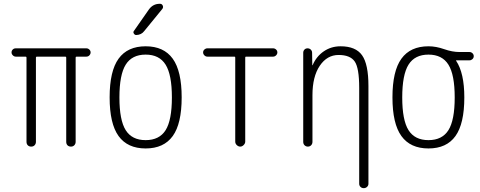

<svg xmlns="http://www.w3.org/2000/svg" viewBox="-20 -775 2540 1015"><path d="M63.5 -475.6Q54.7 -475.6 47.9 -482.4Q41 -489.3 41 -498Q41 -506.8 47.4 -513.2Q53.7 -519.5 63.5 -519.5H436.5Q445.3 -519.5 452.1 -513.2Q459 -506.8 459 -498Q459 -489.3 452.6 -482.4Q446.3 -475.6 436.5 -475.6H384.8Q379.9 -475.6 379.9 -470.7V-25.4Q379.9 -14.6 373 -7.3Q366.2 0 355 0Q343.8 0 336.9 -6.8Q330.1 -13.7 330.1 -25.4V-470.7Q330.1 -475.6 325.2 -475.6H174.8Q169.9 -475.6 169.9 -470.7V-25.4Q169.9 -14.6 163.1 -7.3Q156.2 0 145 0Q133.8 0 127 -6.8Q120.1 -13.7 120.1 -25.4V-470.7Q120.1 -475.6 115.2 -475.6Z M855.5 -433.1Q822.3 -486.3 750 -486.3Q677.7 -486.3 644.5 -433.1Q611.3 -379.9 611.3 -259.8Q611.3 -139.6 644.5 -86.9Q677.7 -34.2 750 -34.2Q822.3 -34.2 855.5 -86.9Q888.7 -139.6 888.7 -259.8Q888.7 -379.9 855.5 -433.1ZM893.1 -55.7Q845.7 9.8 750 9.8Q654.3 9.8 606.9 -55.7Q559.6 -121.1 559.6 -260.3Q559.6 -399.4 606.9 -464.8Q654.3 -530.3 750 -530.3Q845.7 -530.3 893.1 -464.8Q940.4 -399.4 940.4 -260.3Q940.4 -121.1 893.1 -55.7ZM824.2 -754.9H826.2Q835.9 -754.9 840.3 -745.6Q844.7 -736.3 837.9 -727.5L742.2 -610.4Q727.5 -590.8 700.2 -589.8Q692.4 -589.8 687.5 -597.7Q682.6 -605.5 688.5 -612.3L767.6 -725.6Q789.1 -754.9 824.2 -754.9Z M1076.2 -475.6Q1067.4 -475.6 1060.5 -482.4Q1053.7 -489.3 1053.7 -498Q1053.7 -506.8 1060.5 -513.2Q1067.4 -519.5 1076.2 -519.5H1423.8Q1432.6 -519.5 1439.5 -513.2Q1446.3 -506.8 1446.3 -498Q1446.3 -489.3 1439.5 -482.4Q1432.6 -475.6 1423.8 -475.6H1280.3Q1276.4 -475.6 1276.4 -470.7V-26.4Q1276.4 -16.6 1268.1 -8.3Q1259.8 0 1250 0Q1240.2 0 1231.9 -7.8Q1223.6 -15.6 1223.6 -26.4V-470.7Q1223.6 -475.6 1219.7 -475.6Z M1607.4 0Q1597.7 0 1590.3 -6.8Q1583 -13.7 1583 -25.4V-496.1Q1583 -505.9 1589.4 -512.7Q1595.7 -519.5 1606 -519.5Q1616.2 -519.5 1623 -512.7Q1629.9 -505.9 1629.9 -496.1L1630.9 -430.7Q1630.9 -429.7 1631.8 -429.7Q1632.8 -429.7 1632.8 -430.7Q1652.3 -476.6 1691.4 -503.4Q1730.5 -530.3 1780.3 -530.3Q1860.4 -530.3 1894 -482.9Q1927.7 -435.5 1927.7 -320.3V196.3Q1927.7 206.1 1920.4 212.9Q1913.1 219.7 1902.8 219.7Q1892.6 219.7 1885.7 212.9Q1878.9 206.1 1878.9 196.3V-310.5Q1878.9 -416 1855 -450.2Q1831.1 -484.4 1770 -484.4Q1709 -484.4 1670.4 -427.2Q1631.8 -370.1 1631.8 -271.5V-25.4Q1631.8 -14.6 1625 -7.3Q1618.2 0 1607.4 0Z M2350.6 -433.1Q2317.4 -486.3 2245.1 -486.3Q2172.9 -486.3 2139.6 -433.1Q2106.4 -379.9 2106.4 -259.8Q2106.4 -139.6 2139.6 -86.9Q2172.9 -34.2 2245.1 -34.2Q2317.4 -34.2 2350.6 -86.9Q2383.8 -139.6 2383.8 -259.8Q2383.8 -379.9 2350.6 -433.1ZM2245.1 -530.3Q2285.2 -530.3 2328.1 -515.1Q2371.1 -500 2409.2 -500H2461.9Q2470.7 -500 2477.5 -493.7Q2484.4 -487.3 2484.4 -478Q2484.4 -468.8 2477.5 -462.4Q2470.7 -456.1 2461.9 -456.1H2391.6Q2390.6 -456.1 2390.6 -455.1Q2390.6 -454.1 2391.1 -454.1Q2391.6 -454.1 2391.6 -453.1Q2434.6 -388.7 2434.6 -259.8Q2434.6 -121.1 2387.7 -55.7Q2340.8 9.8 2245.1 9.8Q2149.4 9.8 2102.1 -55.7Q2054.7 -121.1 2054.7 -260.3Q2054.7 -399.4 2102.1 -464.8Q2149.4 -530.3 2245.1 -530.3Z"/></svg>

Font: Rounded-L Mgen+ 1m light
Style: Regular
Weight: 200
Designer: [Source Han Sans]
Ryoko NISHIZUKA  (kana & ideographs); Paul D. Hunt (Latin, Greek & Cyrillic); Wenlong ZHANG  (bopomofo
Version: Version 1.059.20150602